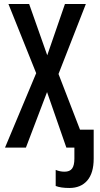

<svg xmlns="http://www.w3.org/2000/svg" viewBox="-20 -734 496 955"><path d="M325 201Q282 201 257 191V111Q278 120 301 120Q327 120 338.5 104.5Q350 89 350 55V0H310L214 -276L109 0H5L160 -370L22 -714H125L215 -459L303 -714H407L271 -366L378 -89H446V55Q446 127 414 164Q382 201 325 201Z"/></svg>

Font: Noto Sans ExtraCondensed Medium
Style: Regular
Weight: 500
Width: 2
Designer: Monotype Design Team
Foundry: Monotype Imaging Inc.
Version: Version 2.013; ttfautohint (v1.8.4.7-5d5b)